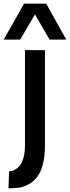

<svg xmlns="http://www.w3.org/2000/svg" viewBox="-72 -810 378 1038"><path d="M171 -23Q171 76 138.5 132Q106 188 35 204Q26 205 15.5 206Q5 207 -5.5 207.5Q-16 208 -26 208L-23 116Q-15 116 -9.5 114.5Q-4 113 2 111Q33 97 48 63.5Q63 30 63 -28V-539H171ZM-52 -596 58 -790H178L286 -596H196L117 -732L37 -596Z"/></svg>

Font: Georama ExtraCondensed Thin Medium
Style: Regular
Weight: 500
Version: Version 1.001